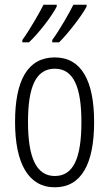

<svg xmlns="http://www.w3.org/2000/svg" viewBox="-20 -837 464 816"><path d="M348 -809V-817H292C276 -785 234 -710 202 -667V-657H231C269 -694 329 -772 348 -809ZM221 -809V-817H165C148 -783 108 -713 75 -667V-657H103C146 -697 202 -771 221 -809ZM380 -318C380 -494 326 -593 213 -593C98 -593 44 -496 44 -319C44 -142 101 -41 213 -41C326 -41 380 -141 380 -318ZM99 -319C99 -467 132 -545 213 -545C294 -545 326 -464 326 -318C326 -163 291 -89 213 -89C134 -89 99 -168 99 -319Z"/></svg>

Font: Noto Sans Tamil UI ExtraCondensed Light
Style: Regular
Weight: 300
Width: 2
Designer: Jelle Bosma - Monotype Design Team
Foundry: Monotype Imaging Inc.
Version: Version 2.004